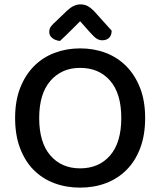

<svg xmlns="http://www.w3.org/2000/svg" viewBox="-20 -843 733 877"><path d="M346 14Q282 14 227.5 -6.5Q173 -27 133.5 -67Q94 -107 71.5 -166.5Q49 -226 49 -304Q49 -382 72 -441Q95 -500 135 -540.5Q175 -581 229.5 -601.5Q284 -622 346 -622Q409 -622 463 -601.5Q517 -581 557 -540.5Q597 -500 620 -441Q643 -382 643 -304Q643 -226 620.5 -166.5Q598 -107 558 -67Q518 -27 464 -6.5Q410 14 346 14ZM346 -533Q262 -533 210.5 -474Q159 -415 159 -304Q159 -192 210 -133Q261 -74 346 -74Q432 -74 483 -133Q534 -192 534 -304Q534 -416 483 -474.5Q432 -533 346 -533ZM346 -746Q327 -727 303.5 -703.5Q280 -680 254 -656Q233 -658 219 -669Q205 -680 205 -697Q205 -712 213 -722.5Q221 -733 237 -747L288 -796Q318 -823 347 -823Q366 -823 380 -815.5Q394 -808 409 -793L490 -703Q490 -682 478.5 -670.5Q467 -659 447 -659Q433 -659 421.5 -666.5Q410 -674 393 -693Z"/></svg>

Font: Baloo 2 Latin Medium
Style: Regular
Weight: 500
Designer: Sarang Kulkarni and Ek Type
Foundry: Ek Type
Version: Version 1.001